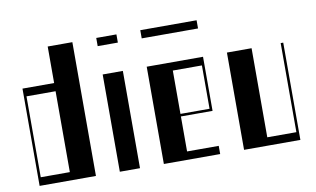

<svg xmlns="http://www.w3.org/2000/svg" viewBox="-79 -946 1825 1108"><g transform="rotate(-10 834.0 -392.0)"><path d="M70 -570H255.5V-784H400V0H70ZM255.5 -48V-522H85V-48Z M540 -570H658.2V0H540ZM540 -784H658.2V-736H540Z M798 -570H1128V-253H942.5V-48H1128V0H798ZM1113 -268V-522H942.5V-268ZM798 -784H1128V-736H798Z M1268 -570H1412.5V-48H1583V-570H1598V0H1268Z"/></g></svg>

Font: Facade Sud
Style: Regular
Weight: 100
Designer: Éléonore Fines
Foundry: Velvetyne Type Foundry
Version: Version 1.001;Glyphs 3.2 (3202)